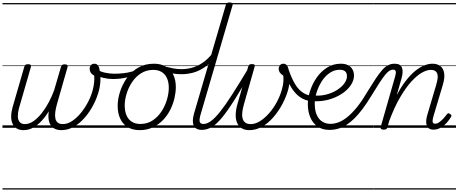

<svg xmlns="http://www.w3.org/2000/svg" viewBox="-20 -1035 3713 1555"><path d="M171 19Q138 19 115.5 5.5Q93 -8 81.5 -33.5Q70 -59 70.5 -93Q71 -127 82 -167L177 -495Q180 -505 186 -510Q192 -515 207 -515Q224 -515 228.5 -509Q233 -503 230 -492L133 -156Q124 -121 124.5 -92.5Q125 -64 139 -47Q153 -30 181 -30Q218 -30 253 -55Q288 -80 319.5 -120.5Q351 -161 376.5 -209.5Q402 -258 419 -306L474 -494Q477 -504 483.5 -509Q490 -514 503 -514Q519 -514 524.5 -508Q530 -502 527 -491L440 -187Q431 -154 427.5 -125.5Q424 -97 428.5 -75.5Q433 -54 447.5 -42Q462 -30 488 -30Q527 -30 564.5 -55Q602 -80 635.5 -121Q669 -162 694.5 -211.5Q720 -261 732 -310Q740 -341 742.5 -370.5Q745 -400 743 -423Q723 -433 714.5 -447.5Q706 -462 706 -478Q706 -495 716 -507Q726 -519 745 -519Q767 -519 777.5 -498.5Q788 -478 789 -446Q793 -429 793.5 -407Q794 -385 791.5 -359.5Q789 -334 783 -308Q769 -251 740 -193Q711 -135 670.5 -87Q630 -39 581 -10Q532 19 477 19Q439 19 413.5 2Q388 -15 378 -49Q368 -83 375 -134Q348 -89 315.5 -54.5Q283 -20 247 -0.5Q211 19 171 19ZM0 490H860V500H0ZM0 -20H860V0H0ZM0 -505H860V-500H0ZM0 -1010H860V-1000H0Z M895 -395Q858 -395 819 -404Q780 -413 747 -434Q742 -438 742 -446Q742 -454 746.5 -461Q751 -468 757 -471.5Q763 -475 770 -470Q794 -454 832 -446Q870 -438 908 -438Q943 -438 979.5 -442Q1016 -446 1049.5 -455.5Q1083 -465 1110 -480Q1120 -487 1125 -481Q1130 -475 1129 -465.5Q1128 -456 1120 -451Q1068 -423 1012 -409Q956 -395 895 -395ZM859 490V500ZM859 -20V0ZM859 -505V-500ZM859 -1010V-1000Z M1111 19Q1054 19 1014 -5.5Q974 -30 953.5 -74.5Q933 -119 933 -177Q933 -232 952 -291.5Q971 -351 1007.5 -403Q1044 -455 1099 -487Q1154 -519 1227 -519Q1283 -519 1323 -495.5Q1363 -472 1383.5 -429.5Q1404 -387 1404 -330Q1404 -288 1393 -240Q1382 -192 1359 -146Q1336 -100 1300.5 -63Q1265 -26 1217.5 -3.5Q1170 19 1111 19ZM1116 -31Q1173 -31 1216 -59.5Q1259 -88 1288 -132.5Q1317 -177 1332 -228Q1347 -279 1347 -324Q1347 -369 1332.5 -401.5Q1318 -434 1290 -451.5Q1262 -469 1221 -469Q1166 -469 1122.5 -441.5Q1079 -414 1049.5 -369.5Q1020 -325 1005 -275Q990 -225 990 -180Q990 -135 1004.5 -101Q1019 -67 1047.5 -49Q1076 -31 1116 -31ZM860 490H1461V500H860ZM860 -20H1461V0H860ZM860 -505H1461V-500H860ZM860 -1010H1461V-1000H860Z M1450 -434Q1412 -434 1377.5 -440Q1343 -446 1313 -456Q1304 -459 1301 -466Q1298 -473 1300 -480.5Q1302 -488 1308 -492.5Q1314 -497 1321 -495Q1353 -487 1384 -481Q1415 -475 1450 -475Q1493 -475 1535.5 -486.5Q1578 -498 1620 -526Q1662 -554 1701 -603Q1708 -612 1716.5 -608.5Q1725 -605 1729 -595Q1733 -585 1725 -576Q1683 -522 1637 -490.5Q1591 -459 1544 -446.5Q1497 -434 1450 -434ZM1462 490V500ZM1462 -20V0ZM1462 -505V-500ZM1462 -1010V-1000Z M1616 17Q1589 17 1572 7.5Q1555 -2 1548 -19.5Q1541 -37 1542 -61Q1543 -85 1551 -114L1809 -995Q1813 -1006 1819 -1010.5Q1825 -1015 1839 -1015Q1855 -1015 1861 -1009Q1867 -1003 1863 -991L1607 -116Q1593 -71 1597 -51Q1601 -31 1628 -31Q1639 -31 1643.5 -23.5Q1648 -16 1646.5 -7Q1645 2 1637.5 9.5Q1630 17 1616 17ZM1461 490H1785V500H1461ZM1461 -20H1785V0H1461ZM1461 -505H1785V-500H1461ZM1461 -1010H1785V-1000H1461Z M1615 17Q1604 17 1599 9.5Q1594 2 1595.5 -7Q1597 -16 1605 -23.5Q1613 -31 1628 -31Q1656 -31 1688.5 -54.5Q1721 -78 1762.5 -130Q1804 -182 1859 -267.5Q1914 -353 1988 -476Q1993 -486 2002.5 -485Q2012 -484 2017.5 -477Q2023 -470 2018 -460Q1939 -321 1881 -229Q1823 -137 1778.5 -83Q1734 -29 1695 -6Q1656 17 1615 17ZM1785 490V500ZM1785 -20V0ZM1785 -505V-500ZM1785 -1010V-1000Z M1999 19Q1961 19 1936.5 3Q1912 -13 1900 -41Q1888 -69 1889 -107.5Q1890 -146 1903 -192L1990 -495Q1993 -506 1999 -511Q2005 -516 2020 -516Q2037 -516 2041.5 -510Q2046 -504 2042 -494L1956 -192Q1946 -157 1942.5 -128Q1939 -99 1944.5 -77Q1950 -55 1966 -42.5Q1982 -30 2011 -30Q2049 -30 2088.5 -55.5Q2128 -81 2163 -122Q2198 -163 2224 -212.5Q2250 -262 2263 -310Q2273 -345 2275 -373Q2277 -401 2274 -423Q2255 -434 2246 -448Q2237 -462 2237 -478Q2237 -495 2247.5 -507Q2258 -519 2276 -519Q2297 -519 2308 -498.5Q2319 -478 2320 -446Q2323 -429 2324.5 -407.5Q2326 -386 2323.5 -361Q2321 -336 2314 -309Q2298 -251 2267 -192.5Q2236 -134 2194.5 -86Q2153 -38 2103.5 -9.5Q2054 19 1999 19ZM1785 490H2389V500H1785ZM1785 -20H2389V0H1785ZM1785 -505H2389V-500H1785ZM1785 -1010H2389V-1000H1785Z M2502 -215Q2450 -220 2409 -249Q2368 -278 2336.5 -330.5Q2305 -383 2280 -457Q2275 -471 2283.5 -477Q2292 -483 2303.5 -481Q2315 -479 2319 -467Q2340 -406 2365.5 -361Q2391 -316 2425 -290.5Q2459 -265 2504 -259Q2513 -258 2517 -251Q2521 -244 2521 -235.5Q2521 -227 2516 -221Q2511 -215 2502 -215ZM2389 490H2414V500H2389ZM2389 -20H2414V0H2389ZM2389 -505H2414V-500H2389ZM2389 -1010H2414V-1000H2389Z M2511 -263Q2567 -256 2617 -268Q2667 -280 2706 -304Q2745 -328 2767.5 -358Q2790 -388 2790 -418Q2790 -444 2775.5 -457Q2761 -470 2732 -470Q2687 -470 2649 -443.5Q2611 -417 2584.5 -374.5Q2558 -332 2543.5 -284.5Q2529 -237 2529 -195Q2529 -157 2537.5 -127Q2546 -97 2562 -76Q2578 -55 2602 -43.5Q2626 -32 2656 -32Q2666 -32 2669 -24.5Q2672 -17 2670.5 -7.5Q2669 2 2663 9.5Q2657 17 2648 17Q2589 17 2550 -11.5Q2511 -40 2492 -87Q2473 -134 2473 -191Q2473 -243 2492 -300.5Q2511 -358 2545.5 -407.5Q2580 -457 2629.5 -488Q2679 -519 2740 -519Q2778 -519 2801.5 -505.5Q2825 -492 2836 -470.5Q2847 -449 2847 -424Q2847 -383 2820 -343.5Q2793 -304 2745.5 -273.5Q2698 -243 2637.5 -227Q2577 -211 2511 -216ZM2414 490H2902V500H2414ZM2414 -20H2902V0H2414ZM2414 -505H2902V-500H2414ZM2414 -1010H2902V-1000H2414Z M2647 17Q2635 17 2629.5 9.5Q2624 2 2625 -7.5Q2626 -17 2634 -24.5Q2642 -32 2656 -32Q2690 -32 2724.5 -45.5Q2759 -59 2795 -88.5Q2831 -118 2869.5 -165Q2908 -212 2948 -280Q2989 -346 3019 -392Q3049 -438 3073.5 -466Q3098 -494 3122.5 -506.5Q3147 -519 3176 -519Q3186 -519 3188.5 -511.5Q3191 -504 3187.5 -495Q3184 -486 3178 -478.5Q3172 -471 3166 -471Q3149 -471 3134 -462Q3119 -453 3100.5 -430.5Q3082 -408 3055 -367Q3028 -326 2990 -263Q2953 -202 2918.5 -155.5Q2884 -109 2851 -76.5Q2818 -44 2785 -23Q2752 -2 2718 7.5Q2684 17 2647 17ZM2901 490H3001V500H2901ZM2901 -20H3001V0H2901ZM2901 -505H3001V-500H2901ZM2901 -1010H3001V-1000H2901Z M3087 15Q3075 15 3067.5 10Q3060 5 3063 -6L3178 -408Q3188 -439 3185.5 -455Q3183 -471 3164 -471Q3154 -471 3150 -478.5Q3146 -486 3147.5 -495Q3149 -504 3156.5 -511.5Q3164 -519 3176 -519Q3201 -519 3215.5 -510.5Q3230 -502 3236 -485.5Q3242 -469 3240.5 -446.5Q3239 -424 3231 -397L3193 -264Q3230 -334 3268.5 -383Q3307 -432 3344.5 -462Q3382 -492 3417 -505.5Q3452 -519 3482 -519Q3520 -519 3545 -501Q3570 -483 3577 -444Q3584 -405 3565 -343L3493 -102Q3486 -78 3484 -62.5Q3482 -47 3487 -40Q3492 -33 3503 -33Q3520 -33 3536.5 -44.5Q3553 -56 3569.5 -73.5Q3586 -91 3599 -109Q3605 -117 3610.5 -117.5Q3616 -118 3624 -113Q3635 -106 3636 -99.5Q3637 -93 3632 -87Q3621 -67 3600 -43Q3579 -19 3551 -2Q3523 15 3491 15Q3468 15 3454.5 5.5Q3441 -4 3435.5 -21Q3430 -38 3432 -61Q3434 -84 3443 -112L3512 -345Q3525 -387 3525 -414Q3525 -441 3511 -455Q3497 -469 3469 -469Q3437 -469 3397 -446.5Q3357 -424 3312 -375Q3267 -326 3221 -247.5Q3175 -169 3132 -55L3118 -4Q3115 6 3108.5 10.5Q3102 15 3087 15ZM3002 490H3673V500H3002ZM3002 -20H3673V0H3002ZM3002 -505H3673V-500H3002ZM3002 -1010H3673V-1000H3002Z"/></svg>

Font: Playwrite AU QLD Guides
Style: Regular
Weight: 400
Designer: Veronika Burian, José Scaglione
Foundry: TypeTogether
Version: Version 1.003